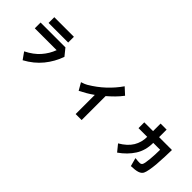

<svg xmlns="http://www.w3.org/2000/svg" viewBox="139 -1652 2722 2722"><g transform="rotate(45 1500.0 -291.0)"><path d="M791 -367Q742 -226 647 -109.5Q552 7 406 86L332 -18Q458 -81 533 -167Q608 -253 646 -356H208V-472H706ZM685 -548H292V-663H685Z M1789 -585Q1744 -526 1697.5 -479.5Q1651 -433 1597 -386V94H1477V-290Q1424 -252 1376 -224.5Q1328 -197 1274 -169L1211 -279Q1246 -290 1265.5 -298.5Q1285 -307 1301 -316Q1421 -387 1519 -478.5Q1617 -570 1690 -676Z M2803 -511Q2801 -444 2798.5 -366.5Q2796 -289 2790 -218Q2784 -147 2773.5 -89.5Q2763 -32 2749 -4Q2730 30 2684 45Q2638 60 2552 62L2518 -64Q2552 -60 2574.5 -58.5Q2597 -57 2611 -58Q2625 -59 2633 -63Q2641 -67 2646 -74Q2656 -87 2662.5 -122Q2669 -157 2673 -202.5Q2677 -248 2679.5 -299Q2682 -350 2682 -395H2544Q2544 -244 2472.5 -132Q2401 -20 2279 65L2196 -37Q2316 -107 2369.5 -196Q2423 -285 2423 -395H2248V-511H2424V-662H2545V-511Z"/></g></svg>

Font: NanumGothicCoding
Style: Bold
Weight: 700
Monospace: yes
Designer: Kwon Bruce; Nicolas Noh; Sung-woo Choi; Go-un Cha; Soo-hyun Park;
Foundry: NHN Corporation
Version: Version 2.000;PS 1;hotconv 1.0.49;makeotf.lib2.0.14853